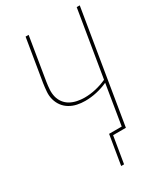

<svg xmlns="http://www.w3.org/2000/svg" viewBox="-221 -826 943 1093"><g transform="rotate(-30 250.0 -280.0)"><path d="M240 175 272 -18H355L398 -281Q363 -265 325 -256.5Q287 -248 249 -248Q222 -248 196.5 -253.5Q171 -259 149 -272Q127 -285 112 -305Q97 -325 90 -350Q83 -375 85 -402Q87 -429 91 -456L137 -735H157L111 -454Q107 -429 105.5 -404.5Q104 -380 109.5 -357.5Q115 -335 129 -316.5Q143 -298 163 -287Q183 -276 207 -271Q231 -266 255 -266Q292 -266 329 -274.5Q366 -283 401 -299L473 -735H493L372 0H288L259 175Z"/></g></svg>

Font: Iosevka Curly Thin
Style: Italic
Weight: 100
Italic angle: -9°
Monospace: yes
Designer: Belleve Invis
Foundry: Belleve Invis
Version: Version 22.1.2; ttfautohint (v1.8.4)